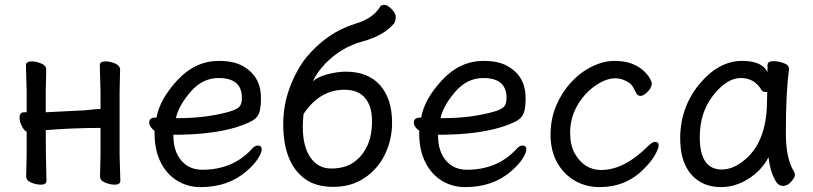

<svg xmlns="http://www.w3.org/2000/svg" viewBox="-20 -741 3326 785"><path d="M147 14Q128 14 107.5 5.5Q87 -3 87 -20L89 -108V-203Q79 -206 69.5 -225Q60 -244 60 -261Q60 -282 79 -282H89V-367L86 -474Q86 -490 110 -490Q128 -490 148.5 -481.5Q169 -473 169 -456L167 -367V-282L327 -290Q341 -291 356 -293Q371 -295 381 -295Q391 -295 391 -296V-367L388 -474Q388 -490 412 -490Q430 -490 450.5 -481.5Q471 -473 471 -456L469 -367V-108L472 -2Q472 14 449 14Q430 14 409.5 5.5Q389 -3 389 -20L391 -108V-218Q278 -218 167 -209Q167 -109 170 -2Q170 14 147 14Z M800 24Q747 24 704 -2.5Q661 -29 636.5 -78.5Q612 -128 612 -195V-206Q590 -223 590 -240Q590 -260 615 -260L620 -261Q634 -337 706.5 -414.5Q779 -492 875 -492Q939 -492 976 -469Q1047 -428 1047 -340Q1047 -305 1041 -283.5Q1035 -262 1014 -249Q993 -236 947 -221Q846 -190 689 -190V-186Q689 -123 721 -85Q753 -47 807 -47Q930 -47 1007 -129Q1021 -146 1034 -146Q1050 -146 1050 -130Q1050 -117 1035 -93Q1020 -69 989 -42Q914 24 800 24ZM699 -258H711Q822 -258 916 -284Q950 -294 959.5 -305.5Q969 -317 969 -341Q969 -422 874 -422Q808 -422 759.5 -366Q711 -310 699 -258Z M1343 23Q1270 23 1225.5 -10.5Q1181 -44 1159.5 -100Q1138 -156 1138 -233Q1138 -310 1164 -381Q1190 -452 1232 -506Q1317 -608 1430 -643Q1505 -665 1533 -712Q1537 -721 1552 -721Q1564 -721 1581 -704Q1598 -687 1598 -672Q1598 -656 1591 -645Q1549 -595 1462 -571.5Q1375 -548 1309 -480Q1273 -441 1259 -408Q1279 -427 1319.5 -437.5Q1360 -448 1393 -448Q1485 -448 1534 -392.5Q1583 -337 1583 -239Q1583 -170 1554 -110Q1525 -50 1470.5 -13.5Q1416 23 1343 23ZM1334 -52Q1388 -52 1424 -76Q1460 -100 1480.5 -142.5Q1501 -185 1501 -246Q1501 -306 1473 -340Q1445 -374 1388 -374Q1287 -374 1221 -275Q1218 -244 1218 -222Q1218 -143 1249 -97.5Q1280 -52 1334 -52Z M1882 24Q1829 24 1786 -2.5Q1743 -29 1718.5 -78.5Q1694 -128 1694 -195V-206Q1672 -223 1672 -240Q1672 -260 1697 -260L1702 -261Q1716 -337 1788.5 -414.5Q1861 -492 1957 -492Q2021 -492 2058 -469Q2129 -428 2129 -340Q2129 -305 2123 -283.5Q2117 -262 2096 -249Q2075 -236 2029 -221Q1928 -190 1771 -190V-186Q1771 -123 1803 -85Q1835 -47 1889 -47Q2012 -47 2089 -129Q2103 -146 2116 -146Q2132 -146 2132 -130Q2132 -117 2117 -93Q2102 -69 2071 -42Q1996 24 1882 24ZM1781 -258H1793Q1904 -258 1998 -284Q2032 -294 2041.5 -305.5Q2051 -317 2051 -341Q2051 -422 1956 -422Q1890 -422 1841.5 -366Q1793 -310 1781 -258Z M2431 24Q2377 24 2331.5 -1.5Q2286 -27 2258.5 -75.5Q2231 -124 2231 -190Q2231 -255 2254 -309Q2277 -363 2314.5 -404Q2352 -445 2399.5 -468.5Q2447 -492 2492 -492Q2536 -492 2565 -480Q2594 -468 2611.5 -451.5Q2629 -435 2637 -420.5Q2645 -406 2645 -401Q2645 -383 2628 -366Q2611 -349 2600 -349Q2588 -349 2583 -357Q2576 -371 2569 -383.5Q2562 -396 2553 -402Q2525 -421 2496 -421Q2467 -421 2434.5 -403.5Q2402 -386 2374 -356Q2311 -286 2311 -199Q2311 -149 2329 -115Q2368 -46 2438 -46Q2532 -46 2630 -144Q2647 -161 2658 -161Q2673 -161 2673 -146Q2673 -135 2658.5 -108.5Q2644 -82 2614 -52Q2541 24 2431 24Z M2928 24Q2852 24 2806.5 -27.5Q2761 -79 2761 -175Q2761 -302 2839.5 -397Q2918 -492 3014 -492Q3096 -492 3118 -446V-475Q3118 -491 3143 -491Q3163 -491 3184.5 -483Q3206 -475 3206 -459V-457Q3193 -368 3193 -195Q3193 -92 3227 -38Q3230 -32 3230 -25Q3230 -16 3215 1.5Q3200 19 3181 19Q3161 19 3149 -5Q3128 -43 3122 -98Q3094 -44 3040 -10Q2986 24 2928 24ZM2931 -48Q2973 -48 3014 -79Q3116 -153 3116 -330L3117 -365H3108Q3099 -365 3094 -372Q3065 -422 3009 -422Q2952 -422 2896.5 -352Q2841 -282 2841 -180Q2841 -48 2931 -48Z"/></svg>

Font: LXGW WenKai TC
Style: Bold
Weight: 700
Designer: LXGW / Fontworks Inc.
Foundry: LXGW / Fontworks Inc.
Version: Version 1.330;April 28, 2024